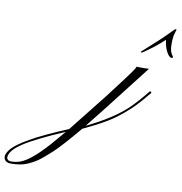

<svg xmlns="http://www.w3.org/2000/svg" viewBox="-714 -691 1108 1170"><g transform="rotate(10 -160.5 -106.5)"><path d="M-597.2 351.6Q-597.2 357.4 -590.8 364.3Q-584.5 371.1 -567.9 371.1Q-550.8 371.1 -534.2 367.7Q-498 360.4 -455.1 327.6Q-411.6 294.9 -347.7 223.6L-272 135.3Q-450.7 211.9 -523.9 260.7Q-597.2 309.6 -597.2 351.6ZM103.5 -329.6H131.3Q152.8 -329.6 159.7 -330.6Q-113.8 22.5 -159.7 78.1Q-1.5 2 85 -80.1Q132.3 -125.5 190.4 -198.2L200.2 -189.9Q137.2 -112.3 98.1 -76.2Q59.1 -40 18.1 -9.3Q-22.9 21.5 -97.2 60.5L-177.7 100.1Q-279.3 222.2 -330.1 268.6Q-380.9 315.4 -409.7 335Q-438.5 354.5 -474.6 369.1Q-510.7 383.8 -569.8 384.3Q-600.6 384.3 -610.4 363.3Q-613.3 357.4 -613.3 344.7Q-613.3 332 -596.7 308.6Q-545.4 235.8 -254.9 114.7L-67.4 -122.1Q48.8 -274.4 65.9 -299.8Q83 -325.2 83.5 -330.6Q87.9 -329.6 103.5 -329.6ZM291.5 -426.3Q291.5 -420.4 283.7 -420.4Q267.6 -420.4 251.5 -451.7Q235.4 -482.9 231.4 -522.9Q195.3 -489.3 167 -467.8L114.3 -429.2Q100.6 -420.4 96.7 -420.4Q92.8 -419.9 92.8 -421.9Q92.8 -423.8 93.3 -425.3Q93.8 -426.8 152.3 -478.5Q210.4 -530.3 237.8 -559.1Q265.1 -587.9 270.5 -592.3Q275.9 -596.7 279.8 -596.7Q283.7 -596.7 283.7 -593.8Q283.7 -590.8 276.4 -569.3Q269 -548.8 269 -502.9Q269 -457 285.2 -437Q291.5 -428.7 291.5 -426.3Z"/></g></svg>

Font: PinyonScript
Style: Regular
Weight: 400
Designer: Nicole Fally
Foundry: Nicole Fally
Version: Version 1.005